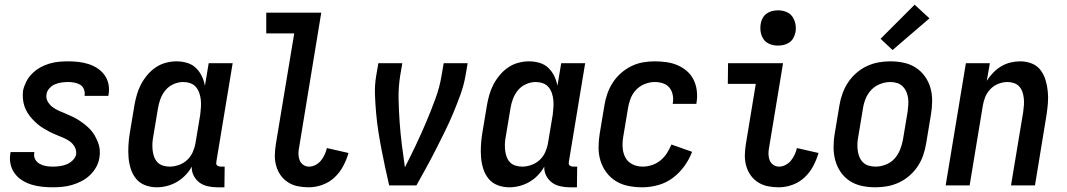

<svg xmlns="http://www.w3.org/2000/svg" viewBox="-20 -789 4540 817"><path d="M204 8Q181 8 158 5.5Q135 3 114 -3.5Q93 -10 74.5 -21.5Q56 -33 43 -50.5Q30 -68 25 -90Q20 -112 24 -135L25 -142H126V-139Q123 -124 129.5 -111.5Q136 -99 148.5 -92Q161 -85 175 -82.5Q189 -80 204 -80Q219 -80 234 -82Q249 -84 263 -89.5Q277 -95 289 -106.5Q301 -118 304 -132Q306 -149 298 -163.5Q290 -178 277.5 -187Q265 -196 250 -202.5Q235 -209 220 -215Q205 -221 191.5 -228Q178 -235 164 -243.5Q150 -252 138.5 -262Q127 -272 116.5 -283.5Q106 -295 97.5 -308.5Q89 -322 84 -337Q79 -352 77.5 -369Q76 -386 78 -403Q82 -422 91.5 -441Q101 -460 116.5 -475.5Q132 -491 150.5 -501.5Q169 -512 189 -518Q209 -524 229 -526Q249 -528 269 -528Q292 -528 314 -525.5Q336 -523 356.5 -516.5Q377 -510 394.5 -498.5Q412 -487 424.5 -470Q437 -453 441.5 -431.5Q446 -410 442 -387L441 -381H340V-383Q342 -397 337 -409.5Q332 -422 321 -428.5Q310 -435 296.5 -437.5Q283 -440 270 -440Q256 -440 242 -438Q228 -436 214.5 -430.5Q201 -425 190.5 -413.5Q180 -402 178 -388Q175 -371 183 -357Q191 -343 203.5 -333.5Q216 -324 231 -317.5Q246 -311 260.5 -305Q275 -299 289.5 -292Q304 -285 317 -276.5Q330 -268 342.5 -258Q355 -248 365.5 -236.5Q376 -225 383.5 -211.5Q391 -198 397 -183Q403 -168 404.5 -151.5Q406 -135 403 -118Q400 -97 389 -77.5Q378 -58 362 -43Q346 -28 326.5 -18Q307 -8 286.5 -2Q266 4 245 6Q224 8 204 8Z M647 8Q621 8 597.5 -1Q574 -10 559 -28.5Q544 -47 536.5 -70.5Q529 -94 527 -119Q525 -144 526.5 -170Q528 -196 532 -221L552 -341Q556 -364 562.5 -386.5Q569 -409 580 -430Q591 -451 607 -470Q623 -489 643 -502.5Q663 -516 686 -522Q709 -528 731 -528Q754 -528 776 -521.5Q798 -515 813.5 -500Q829 -485 838.5 -465.5Q848 -446 852 -424L868 -520H970L901 -103Q900 -98 900 -93.5Q900 -89 903 -86Q906 -83 910.5 -81.5Q915 -80 919 -80H936L935 8H904Q884 8 864 3.5Q844 -1 829 -12Q814 -23 804.5 -41Q795 -59 796 -80Q785 -60 768.5 -43Q752 -26 732 -14.5Q712 -3 690 2.5Q668 8 647 8ZM702 -80Q721 -80 741 -87Q761 -94 776.5 -108.5Q792 -123 800.5 -142.5Q809 -162 812 -181L832 -301Q834 -317 835 -333Q836 -349 834.5 -364Q833 -379 828 -393.5Q823 -408 813.5 -419Q804 -430 789.5 -435Q775 -440 759 -440Q739 -440 718.5 -431Q698 -422 684 -405Q670 -388 662.5 -367.5Q655 -347 652 -327L632 -207Q629 -192 628.5 -177.5Q628 -163 629.5 -149Q631 -135 636 -121.5Q641 -108 650 -98.5Q659 -89 673 -84.5Q687 -80 702 -80Z M1294 8Q1270 8 1247.5 3.5Q1225 -1 1206 -13Q1187 -25 1174 -43.5Q1161 -62 1155 -84Q1149 -106 1149.5 -129.5Q1150 -153 1154 -177L1232 -647H1113V-735H1347L1253 -163Q1250 -149 1250 -135Q1250 -121 1254.5 -108.5Q1259 -96 1270 -88Q1281 -80 1295 -80Q1309 -80 1322.5 -87Q1336 -94 1345.5 -105.5Q1355 -117 1361.5 -131Q1368 -145 1371 -159L1463 -138Q1455 -110 1440.5 -82.5Q1426 -55 1403.5 -34Q1381 -13 1352 -2.5Q1323 8 1294 8Z M1636 0Q1627 -38 1619 -76Q1611 -114 1603.5 -152.5Q1596 -191 1590 -229.5Q1584 -268 1580.5 -307.5Q1577 -347 1575.5 -387Q1574 -427 1581 -468L1590 -520H1692L1683 -468Q1675 -418 1676 -368.5Q1677 -319 1680.5 -270Q1684 -221 1690 -172.5Q1696 -124 1703 -77Q1727 -124 1750 -172.5Q1773 -221 1793.5 -269.5Q1814 -318 1832.5 -368Q1851 -418 1859 -468L1868 -520H1970L1961 -468Q1954 -427 1939.5 -387Q1925 -347 1908.5 -307.5Q1892 -268 1873 -229.5Q1854 -191 1834.5 -152.5Q1815 -114 1794 -76Q1773 -38 1752 0Z M2147 8Q2121 8 2097.5 -1Q2074 -10 2059 -28.5Q2044 -47 2036.5 -70.5Q2029 -94 2027 -119Q2025 -144 2026.5 -170Q2028 -196 2032 -221L2052 -341Q2056 -364 2062.5 -386.5Q2069 -409 2080 -430Q2091 -451 2107 -470Q2123 -489 2143 -502.5Q2163 -516 2186 -522Q2209 -528 2231 -528Q2254 -528 2276 -521.5Q2298 -515 2313.5 -500Q2329 -485 2338.5 -465.5Q2348 -446 2352 -424L2368 -520H2470L2401 -103Q2400 -98 2400 -93.5Q2400 -89 2403 -86Q2406 -83 2410.5 -81.5Q2415 -80 2419 -80H2436L2435 8H2404Q2384 8 2364 3.5Q2344 -1 2329 -12Q2314 -23 2304.5 -41Q2295 -59 2296 -80Q2285 -60 2268.5 -43Q2252 -26 2232 -14.5Q2212 -3 2190 2.5Q2168 8 2147 8ZM2202 -80Q2221 -80 2241 -87Q2261 -94 2276.5 -108.5Q2292 -123 2300.5 -142.5Q2309 -162 2312 -181L2332 -301Q2334 -317 2335 -333Q2336 -349 2334.5 -364Q2333 -379 2328 -393.5Q2323 -408 2313.5 -419Q2304 -430 2289.5 -435Q2275 -440 2259 -440Q2239 -440 2218.5 -431Q2198 -422 2184 -405Q2170 -388 2162.5 -367.5Q2155 -347 2152 -327L2132 -207Q2129 -192 2128.5 -177.5Q2128 -163 2129.5 -149Q2131 -135 2136 -121.5Q2141 -108 2150 -98.5Q2159 -89 2173 -84.5Q2187 -80 2202 -80Z M2714 8Q2684 8 2655 2.5Q2626 -3 2602 -17.5Q2578 -32 2561 -54.5Q2544 -77 2535.5 -104Q2527 -131 2527 -161Q2527 -191 2532 -221L2552 -341Q2556 -366 2564.5 -390.5Q2573 -415 2587.5 -437.5Q2602 -460 2622.5 -478Q2643 -496 2666.5 -507.5Q2690 -519 2715 -523.5Q2740 -528 2765 -528Q2791 -528 2816 -524.5Q2841 -521 2863 -511.5Q2885 -502 2903 -486.5Q2921 -471 2931.5 -449.5Q2942 -428 2945 -403Q2948 -378 2944 -353L2943 -347H2842L2843 -350Q2846 -368 2842.5 -385.5Q2839 -403 2828.5 -416Q2818 -429 2801 -434.5Q2784 -440 2766 -440Q2745 -440 2723.5 -431.5Q2702 -423 2686.5 -406.5Q2671 -390 2663 -369Q2655 -348 2652 -327L2632 -207Q2628 -184 2629.5 -161Q2631 -138 2641 -119Q2651 -100 2671 -90Q2691 -80 2715 -80Q2734 -80 2754 -86.5Q2774 -93 2790.5 -106.5Q2807 -120 2818 -137.5Q2829 -155 2837 -174L2925 -143Q2913 -111 2892 -82Q2871 -53 2843 -32Q2815 -11 2781 -1.5Q2747 8 2714 8Z M3294 8Q3270 8 3247.5 3.5Q3225 -1 3206 -13Q3187 -25 3174 -43.5Q3161 -62 3155 -84Q3149 -106 3149.5 -129.5Q3150 -153 3154 -177L3196 -432H3077L3078 -520H3312L3253 -163Q3250 -149 3250 -135Q3250 -121 3254.5 -108.5Q3259 -96 3270 -88Q3281 -80 3295 -80Q3309 -80 3322.5 -87Q3336 -94 3345.5 -105.5Q3355 -117 3361.5 -131Q3368 -145 3371 -159L3463 -138Q3455 -110 3440.5 -82.5Q3426 -55 3403.5 -34Q3381 -13 3352 -2.5Q3323 8 3294 8ZM3290 -595Q3272 -595 3255.5 -601.5Q3239 -608 3229.5 -621.5Q3220 -635 3217 -652.5Q3214 -670 3217 -688Q3219 -701 3225.5 -712.5Q3232 -724 3242.5 -731.5Q3253 -739 3265.5 -742Q3278 -745 3291 -745Q3309 -745 3325.5 -738.5Q3342 -732 3351.5 -718.5Q3361 -705 3364.5 -687.5Q3368 -670 3365 -652Q3362 -639 3356 -627.5Q3350 -616 3339 -608.5Q3328 -601 3315.5 -598Q3303 -595 3290 -595Z M3705 8Q3675 8 3647 2Q3619 -4 3596 -19Q3573 -34 3557.5 -56.5Q3542 -79 3534.5 -106Q3527 -133 3527 -162.5Q3527 -192 3532 -221L3552 -341Q3556 -366 3565 -391Q3574 -416 3588.5 -438Q3603 -460 3623.5 -478Q3644 -496 3668.5 -507.5Q3693 -519 3718 -523.5Q3743 -528 3768 -528Q3798 -528 3826 -522Q3854 -516 3877 -501Q3900 -486 3916 -463.5Q3932 -441 3939.5 -414Q3947 -387 3946.5 -357.5Q3946 -328 3941 -299L3921 -179Q3917 -154 3908.5 -129Q3900 -104 3885.5 -82Q3871 -60 3850.5 -42Q3830 -24 3805.5 -12.5Q3781 -1 3755.5 3.5Q3730 8 3705 8ZM3706 -80Q3727 -80 3749 -88.5Q3771 -97 3786 -113.5Q3801 -130 3809.5 -151Q3818 -172 3822 -193L3842 -313Q3844 -328 3845 -343Q3846 -358 3844 -372.5Q3842 -387 3836 -400Q3830 -413 3820 -422.5Q3810 -432 3796.5 -436Q3783 -440 3768 -440Q3747 -440 3725 -431.5Q3703 -423 3687.5 -406.5Q3672 -390 3663.5 -369Q3655 -348 3652 -327L3632 -207Q3629 -192 3628.5 -177Q3628 -162 3630 -147.5Q3632 -133 3637.5 -120Q3643 -107 3653 -97.5Q3663 -88 3677 -84Q3691 -80 3706 -80ZM3778 -576 3727 -624 3872 -769 3935 -711Z M4004 0 4090 -520H4192L4179 -445Q4190 -463 4206 -479.5Q4222 -496 4240.5 -507Q4259 -518 4280 -523Q4301 -528 4321 -528Q4347 -528 4370 -519Q4393 -510 4407.5 -491Q4422 -472 4429 -448.5Q4436 -425 4438.5 -400.5Q4441 -376 4439 -350Q4437 -324 4433 -299L4384 0H4282L4334 -313Q4336 -327 4337 -342Q4338 -357 4336.5 -371Q4335 -385 4330.5 -398Q4326 -411 4317 -421Q4308 -431 4294.5 -435.5Q4281 -440 4267 -440Q4248 -440 4228.5 -432.5Q4209 -425 4194.5 -410Q4180 -395 4172.5 -376.5Q4165 -358 4162 -339L4106 0Z"/></svg>

Font: Iosevka Curly Semibold
Style: Italic
Weight: 600
Italic angle: -9°
Monospace: yes
Designer: Belleve Invis
Foundry: Belleve Invis
Version: Version 22.1.2; ttfautohint (v1.8.4)